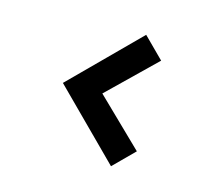

<svg xmlns="http://www.w3.org/2000/svg" viewBox="-76 -654 789 678"><g transform="rotate(15 318.5 -315.0)"><path d="M454.8 -149.3 380.2 -74.8 140 -315 380.2 -555.2 454.8 -480.7 284.2 -315Z"/></g></svg>

Font: Manrope Variable Light
Style: Regular
Weight: 200
Designer: Mikhail Sharanda
Foundry: Mikhail Sharanda
Version: Version 4.505